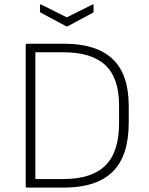

<svg xmlns="http://www.w3.org/2000/svg" viewBox="-20 -854 676 874"><path d="M103 0Q97 0 97 -6V-649Q97 -655 103 -655H271Q419 -655 492.5 -585.5Q566 -516 566 -372V-295Q566 -144 492.5 -72Q419 0 271 0ZM141 -39H269Q397 -39 459.5 -100.5Q522 -162 522 -293V-374Q522 -499 459.5 -557.5Q397 -616 269 -616H141ZM280 -735 166 -796Q162 -797 162 -803V-830Q162 -836 168 -833L284 -775L400 -833Q406 -836 406 -830V-803Q406 -797 403 -796L289 -735Q284 -732 280 -735Z"/></svg>

Font: Sofia Sans ExtraLight
Style: Regular
Weight: 250
Version: Version 4.100-B